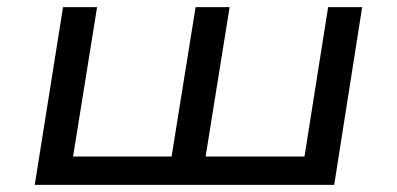

<svg xmlns="http://www.w3.org/2000/svg" viewBox="-20 -516 1108 536"><path d="M77 0 156 -496H251L184 -79H459L526 -496H621L554 -79H830L896 -496H991L913 0Z"/></svg>

Font: Nunito Sans 7pt Expanded
Style: Italic
Weight: 400
Width: 7
Italic angle: -9°
Designer: Vernon Adams
Foundry: Vernon Adams
Version: Version 3.101;gftools[0.9.27]